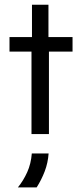

<svg xmlns="http://www.w3.org/2000/svg" viewBox="-20 -576 352 825"><path d="M115.3 0V-354.2H20.8V-416.7H117.4V-555.6H188.2V-416.7H291.7V-354.2H190.3V0ZM56.9 229.2Q80.6 200 96.9 163.9Q113.2 127.8 116.7 83.3H188.9Q186.1 123.6 172.2 160.1Q158.3 196.5 137.5 229.2Z"/></svg>

Font: Afacad Flux
Style: Regular
Weight: 400
Designer: Kristian Moeller
Foundry: Dicotype
Version: Version 1.100